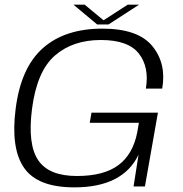

<svg xmlns="http://www.w3.org/2000/svg" viewBox="-20 -804 789 828"><path d="M300.5 4Q142 4 83.8 -80.2Q25.5 -164.5 47.5 -335Q70 -512.5 165 -596.5Q260 -680.5 421.5 -680.5Q575.5 -680.5 637 -605.2Q698.5 -530 679.5 -422H609Q624.5 -514.5 578.8 -573Q533 -631.5 415 -631.5Q293.5 -631.5 216.2 -564Q139 -496.5 118 -334Q98.5 -182 144.5 -113.5Q190.5 -45 311.5 -45Q427.5 -45 490.5 -91.8Q553.5 -138.5 572 -234L579 -274.5H367L374.5 -318H661L605 0H556L577.5 -137Q510 4 300.5 4ZM399 -698.5 296.5 -784H345L426.5 -716.5L531 -784H580L448 -698.5Z"/></svg>

Font: Anybody ExtraExpanded Light
Style: Italic
Weight: 300
Width: 8
Italic angle: -10°
Designer: Tyler Finck
Foundry: Etcetera Type Company
Version: Version 1.010; ttfautohint (v1.8.3) -l 8 -r 50 -G 200 -x 14 